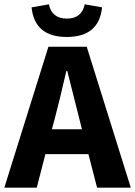

<svg xmlns="http://www.w3.org/2000/svg" viewBox="-26 -868 625 888"><path d="M230 -330 214 -270H353L338 -330Q333 -349 285 -540H281Q244 -381 230 -330ZM-6 0 198 -652H375L579 0H423L383 -155H184L144 0ZM120 -834 200 -848Q214 -782 283 -782Q352 -782 366 -848L446 -834Q432 -697 283 -697Q134 -697 120 -834Z"/></svg>

Font: Toshiba Sans
Style: Bold
Weight: 700
Designer: Paul D. Hunt
Foundry: Toshiba Corporation
Version: Version 2.020;PS 2.0;hotconv 1.0.86;makeotf.lib2.5.63406